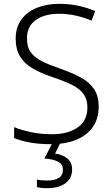

<svg xmlns="http://www.w3.org/2000/svg" viewBox="-20 -744 586 1004"><path d="M496 -186Q496 -122 464 -78Q432 -34 376 -12Q320 10 249 10Q184 10 136 1Q88 -8 54 -22V-79Q91 -64 142 -53Q193 -42 252 -42Q334 -42 385.5 -77Q437 -112 437 -182Q437 -224 417.5 -251.5Q398 -279 357.5 -299.5Q317 -320 254 -341Q194 -361 151 -386Q108 -411 85 -448.5Q62 -486 62 -543Q62 -601 91.5 -641.5Q121 -682 172.5 -703Q224 -724 290 -724Q342 -724 389 -714Q436 -704 478 -686L459 -636Q373 -672 288 -672Q214 -672 167.5 -639.5Q121 -607 121 -544Q121 -498 141 -470.5Q161 -443 199 -424Q237 -405 292 -386Q355 -364 400.5 -340Q446 -316 471 -279.5Q496 -243 496 -186ZM357 142Q357 188 322.5 214Q288 240 227 240Q193 240 173 234V195Q193 200 228 200Q265 200 287 186.5Q309 173 309 143Q309 115 283.5 101.5Q258 88 212 85L256 0H297L268 59Q307 64 332 84.5Q357 105 357 142Z"/></svg>

Font: Noto Sans Arabic Light
Style: Regular
Weight: 300
Designer: Monotype Design Team, Nadine Chahine, Nizar Qandah and Khaled Hosny
Foundry: Monotype Imaging Inc.
Version: Version 2.012; ttfautohint (v1.8.4.7-5d5b)